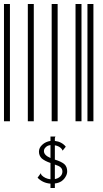

<svg xmlns="http://www.w3.org/2000/svg" viewBox="-20 -610 520 966"><path d="M0 0V-590H30V0ZM120 0V-590H150V0ZM240 0V-590H270V0ZM360 0V-590H390V0ZM420 0V-590H450V0ZM234 314Q195 311 169 284L185 262Q186 262 187 266Q187 269 188 270Q206 289 234 292V210Q205 200 190 187Q176 173 176 153Q176 133 193 118Q209 103 234 99V77H258Q259 77 259 78Q259 79 257 81Q256 83 256 85V99Q291 103 311 128L295 148Q294 147 293 144Q292 141 291 140Q279 125 256 121V193Q289 203 304 216Q318 229 318 252Q318 266 310 279Q303 292 289 302Q275 311 256 313V336H234ZM234 120Q218 122 210 131Q201 139 201 150Q201 171 234 185ZM256 291Q273 288 284 277Q294 267 294 253Q294 240 285 232Q276 224 256 218Z"/></svg>

Font: Libre Barcode 39 Text
Style: Regular
Weight: 400
Version: Version 1.005; ttfautohint (v1.8.3)